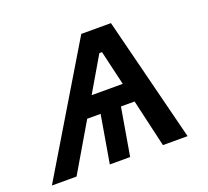

<svg xmlns="http://www.w3.org/2000/svg" viewBox="-128 -637 818 754"><g transform="rotate(-20 281.5 -260.0)"><path d="M404 -520H280L-32 0H71L188 -199H244L210 0H295L329 -199H386L432 0H535ZM236 -280 321 -425H332L366 -280Z"/></g></svg>

Font: Fixel Display Medium
Style: Italic
Weight: 500
Italic angle: -10°
Designer: AlfaBravo + MacPaw
Foundry: Kyrylo Tkachov, Marchela Mozhyna, Serhii Makarenko, Maria Weinstein, Zakhar Kryvoshyya
Version: Version 1.210;Glyphs 3.2 (3217)